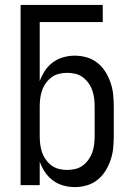

<svg xmlns="http://www.w3.org/2000/svg" viewBox="-20 -755 540 783"><path d="M285 8Q261 8 238 1.5Q215 -5 196 -19Q177 -33 163.5 -53Q150 -73 142 -96V0H64V-735H399V-665H142V-424Q150 -447 163.5 -467Q177 -487 196 -501Q215 -515 238 -521.5Q261 -528 285 -528Q310 -528 334 -521Q358 -514 377.5 -498.5Q397 -483 410 -462Q423 -441 431 -417.5Q439 -394 441.5 -369.5Q444 -345 444 -320V-200Q444 -175 441.5 -150.5Q439 -126 431 -102.5Q423 -79 410 -58Q397 -37 377.5 -21.5Q358 -6 334 1Q310 8 285 8ZM254 -62Q271 -62 287.5 -66Q304 -70 317.5 -80Q331 -90 341 -104Q351 -118 356.5 -134Q362 -150 364 -166.5Q366 -183 366 -200V-320Q366 -337 364 -353.5Q362 -370 356.5 -386Q351 -402 341 -416Q331 -430 317.5 -440Q304 -450 287.5 -454Q271 -458 254 -458Q237 -458 220.5 -454Q204 -450 190.5 -440Q177 -430 167 -416Q157 -402 151.5 -386Q146 -370 144 -353.5Q142 -337 142 -320V-200Q142 -183 144 -166.5Q146 -150 151.5 -134Q157 -118 167 -104Q177 -90 190.5 -80Q204 -70 220.5 -66Q237 -62 254 -62Z"/></svg>

Font: Iosevka Fixed
Style: Regular
Weight: 400
Monospace: yes
Designer: Belleve Invis
Foundry: Belleve Invis
Version: Version 33.2.4